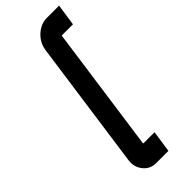

<svg xmlns="http://www.w3.org/2000/svg" viewBox="-291 -830 960 960"><g transform="rotate(-45 189.0 -350.0)"><path d="M291 -800H378L361 -685H285Q281 -685 281 -682L188 -18Q188 -15 190 -15H268L251 100H165Q122 100 97 68Q71 36 77 -8L173 -692Q180 -737 214 -768Q249 -800 291 -800Z"/></g></svg>

Font: Unageo
Style: SemiBold-Italic
Weight: 600
Designer: Richard Sepsi
Foundry: Richard Sepsi
Version: Version 2.000